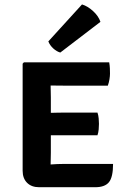

<svg xmlns="http://www.w3.org/2000/svg" viewBox="-20 -822 558 844"><path d="M477 -101.5Q477 -43.5 459 -21.2Q441 1 398.5 1H152Q118.5 1 99 -18.5Q79.5 -38 79.5 -71.5V-542L85 -548H460Q462.5 -534 463 -521.5Q463.5 -509 463.5 -498.5Q463.5 -487.5 461.2 -473.5Q459 -459.5 454 -445.5H262.5Q252.5 -445.5 236.2 -445.8Q220 -446 202.5 -446Q202.5 -433 203 -421Q203.5 -409 203.5 -394V-326Q220.5 -326.5 236.8 -326.8Q253 -327 262.5 -327H408.5Q412.5 -315.5 413.8 -301.5Q415 -287.5 415 -277.5Q415 -267 413.8 -253Q412.5 -239 408.5 -227.5H262.5Q253 -227.5 236.8 -227.5Q220.5 -227.5 203.5 -227.5V-150.5Q203.5 -135.5 203 -124Q202.5 -112.5 202.5 -99.5V-99Q217.5 -100 231.8 -100.8Q246 -101.5 266 -101.5ZM340.5 -802.5Q365.5 -795 389.2 -773.2Q413 -751.5 421.5 -726L245 -591Q229 -595.5 214 -609.2Q199 -623 192.5 -640Z"/></svg>

Font: Signika Negative SC SemiBold
Style: Regular
Weight: 600
Designer: Anna Giedryś
Foundry: Anna Giedryś
Version: Version 2.000; ttfautohint (v1.8.3) -l 8 -r 50 -G 200 -x 9 -